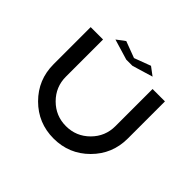

<svg xmlns="http://www.w3.org/2000/svg" viewBox="-186 -1115 1371 1371"><g transform="rotate(45 500.0 -429.5)"><path d="M125 -375V-750H250V-375Q250 -271.5 323.2 -198.2Q396.5 -125 500 -125Q603.5 -125 676.8 -198.2Q750 -271.5 750 -375V-750H875V-375Q875 -218.8 765.6 -109.4Q656.2 0 500 0Q343.8 0 234.4 -109.4Q125 -218.8 125 -375ZM312.5 -812.5 375 -859.4 500 -812.5 625 -859.4 687.5 -812.5 531.2 -765.6H468.8Z"/></g></svg>

Font: Xanmono
Style: Regular
Weight: 400
Designer: GGBotNet
Foundry: GGBotNet
Version: 1.00